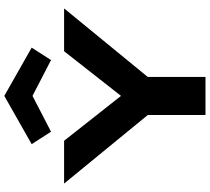

<svg xmlns="http://www.w3.org/2000/svg" viewBox="-62 -933 995 911"><g transform="rotate(-90 435.5 -477.5)"><path d="M525.9 -273.9V0H345.2V-273.9L20 -670.9H223.1L436 -400.9L647.9 -670.9H851.1ZM606 -732.9 436 -820.8 266.1 -732.9 207 -824.7 436 -954.6 665 -824.7Z"/></g></svg>

Font: Syncopate
Style: Bold
Weight: 700
Designer: Astigmatic (AOETI)
Foundry: Astigmatic (AOETI)
Version: Version 1.001 2011